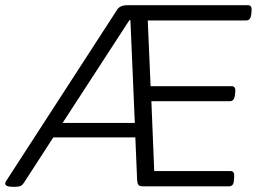

<svg xmlns="http://www.w3.org/2000/svg" viewBox="-32 -720 995 742"><path d="M19 2Q-12 2 -12 -11Q-12 -15 -6 -24L421 -683Q432 -700 461 -700H926Q943 -700 940 -677L939 -664Q936 -641 920 -641H539L550 -387H863Q880 -387 877 -364L876 -352Q873 -329 857 -329H553L564 -59H859Q875 -59 873 -36L872 -23Q871 0 853 0H520Q507 0 503 -5.5Q499 -11 498 -23L491 -189H174L60 -13Q53 -3 45.5 -0.5Q38 2 25 2ZM468 -642 210 -245H489L472 -642Z"/></svg>

Font: Asap Semi Expanded Semi Expanded Light
Style: Italic
Weight: 300
Width: 6
Italic angle: -6°
Designer: Pablo Cosgaya
Foundry: Omnibus-Type
Version: Version 3.001; ttfautohint (v1.8.4.7-5d5b)